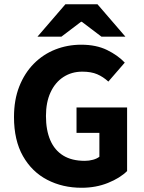

<svg xmlns="http://www.w3.org/2000/svg" viewBox="-20 -875 678 907"><path d="M365.3 12Q275.5 12 203.2 -25.6Q130.8 -63.1 88.4 -137.7Q46.1 -212.3 46.1 -322.1Q46.1 -403.4 71.1 -466.7Q96.2 -530.1 139.9 -574.2Q183.7 -618.4 241.2 -641.1Q298.8 -663.8 363.8 -663.8Q434.7 -663.8 485.9 -638.7Q537 -613.6 569.4 -579.2L491.8 -489.6Q467.6 -512 439.1 -524.3Q410.7 -536.5 368.7 -536.5Q318.6 -536.5 279.7 -511.3Q240.8 -486.1 219 -439.2Q197.1 -392.4 197.1 -327.1Q197.1 -260.1 217.6 -212.6Q238 -165.2 278.6 -140.2Q319.1 -115.2 380.5 -115.2Q400.5 -115.2 419.1 -120.3Q437.7 -125.3 449.5 -134.6V-247.2H341.5V-367.4H580.4V-66.9Q547.1 -33.9 490.3 -11Q433.6 12 365.3 12ZM157 -701.8 288.8 -854.7H440.6L572.4 -701.8H459.3L366.7 -772H362.7L270.1 -701.8Z"/></svg>

Font: Source Sans 3 VF
Style: Regular
Weight: 200
Designer: Paul D. Hunt
Foundry: Adobe
Version: Version 3.046;hotconv 1.0.118;makeotfexe 2.5.65603